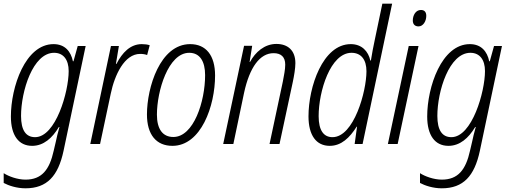

<svg xmlns="http://www.w3.org/2000/svg" viewBox="-26 -780 2753 1040"><path d="M112 240C229 240 289 173 318 38L438 -531H395L372 -448H369C358 -501 326 -541 264 -541C111 -541 33 -309 33 -149C33 -47 75 10 148 10C210 10 257 -32 293 -92H296C288 -64 280 -31 276 -11L265 36C242 140 200 193 112 193C68 193 20 175 -6 158V211C20 225 64 240 112 240ZM164 -37C114 -37 88 -75 88 -152C88 -286 152 -494 267 -494C317 -494 346 -457 346 -395C346 -283 276 -37 164 -37Z M463 0H516L574 -273C595 -374 648 -488 733 -488C748 -488 760 -486 771 -482L785 -535C773 -539 758 -541 742 -541C680 -541 636 -495 605 -434H602L618 -531H575Z M908 10C1063 10 1139 -206 1139 -371C1139 -480 1090 -541 1004 -541C841 -541 770 -306 770 -160C770 -50 821 10 908 10ZM913 -38C855 -38 824 -81 824 -159C824 -286 885 -494 999 -494C1057 -494 1085 -447 1085 -373C1085 -230 1023 -38 913 -38Z M1183 0H1238L1296 -277C1326 -416 1382 -492 1456 -492C1497 -492 1519 -471 1519 -430C1519 -403 1512 -370 1506 -338L1434 0H1488L1560 -336C1567 -369 1574 -410 1574 -438C1574 -507 1533 -542 1471 -542C1407 -542 1357 -498 1328 -444H1326L1340 -532H1296Z M1760 10C1823 10 1868 -34 1906 -94H1908L1895 0H1938L2098 -760H2045L2004 -564C1996 -528 1989 -489 1983 -452H1980C1969 -502 1934 -541 1874 -541C1722 -541 1645 -309 1645 -150C1645 -47 1687 10 1760 10ZM1775 -37C1727 -37 1700 -74 1700 -151C1700 -286 1764 -494 1878 -494C1930 -494 1959 -457 1959 -394C1959 -285 1891 -37 1775 -37Z M2241 -637C2266 -637 2283 -665 2283 -694C2283 -715 2273 -726 2254 -726C2225 -726 2210 -696 2210 -669C2210 -648 2222 -637 2241 -637ZM2075 0H2128L2241 -531H2188Z M2367 240C2484 240 2544 173 2573 38L2693 -531H2650L2627 -448H2624C2613 -501 2581 -541 2519 -541C2366 -541 2288 -309 2288 -149C2288 -47 2330 10 2403 10C2465 10 2512 -32 2548 -92H2551C2543 -64 2535 -31 2531 -11L2520 36C2497 140 2455 193 2367 193C2323 193 2275 175 2249 158V211C2275 225 2319 240 2367 240ZM2419 -37C2369 -37 2343 -75 2343 -152C2343 -286 2407 -494 2522 -494C2572 -494 2601 -457 2601 -395C2601 -283 2531 -37 2419 -37Z"/></svg>

Font: Noto Sans Condensed Light
Style: Italic
Weight: 300
Width: 3
Italic angle: -12°
Designer: Monotype Design Team
Foundry: Monotype Imaging Inc.
Version: Version 2.013